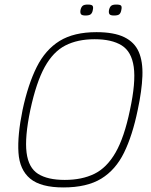

<svg xmlns="http://www.w3.org/2000/svg" viewBox="-20 -817 661 842"><path d="M79 -335Q103 -447 141 -523Q179 -599 241.5 -637.5Q304 -676 403 -676Q480 -676 525 -654Q570 -632 588.5 -589.5Q607 -547 604.5 -483Q602 -419 584 -335Q561 -223 524 -147.5Q487 -72 424 -33.5Q361 5 258 5Q159 5 112.5 -33.5Q66 -72 61 -147.5Q56 -223 79 -335ZM113 -335Q88 -215 96.5 -148Q105 -81 147 -54.5Q189 -28 264 -28Q339 -28 393.5 -54.5Q448 -81 486.5 -147.5Q525 -214 550 -335Q576 -456 566.5 -523.5Q557 -591 513.5 -618Q470 -645 395 -645Q320 -645 266.5 -617.5Q213 -590 176 -523Q139 -456 113 -335ZM387 -773Q385 -761 378.5 -755Q372 -749 355 -749Q339 -749 335 -755Q331 -761 333 -773Q336 -786 342.5 -791.5Q349 -797 365 -797Q382 -797 386 -791.5Q390 -786 387 -773ZM512 -773Q510 -761 504 -755Q498 -749 480 -749Q464 -749 460 -755Q456 -761 458 -773Q461 -786 467.5 -791.5Q474 -797 490 -797Q508 -797 511.5 -791.5Q515 -786 512 -773Z"/></svg>

Font: Glory Thin
Style: Italic
Weight: 100
Italic angle: -12°
Designer: Robert Leuschke
Foundry: Robert Leuschke
Version: Version 1.011